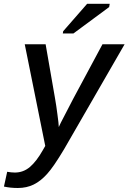

<svg xmlns="http://www.w3.org/2000/svg" viewBox="-72 -755 658 983"><path d="M19.5 207.5Q-19 207.5 -51.8 200.2L-35.2 124.5Q-13.2 128.4 3.9 128.4Q47.4 128.4 80.8 100.1Q114.3 71.8 146.5 15.1L159.7 -7.8L54.7 -528.3H161.6L209.5 -252.9Q212.9 -234.9 216.1 -212.4Q219.2 -189.9 222.2 -168Q225.1 -146 227.1 -128.9Q229 -111.8 229 -104.5Q231.4 -109.9 234.1 -115.7Q236.8 -121.6 240.2 -128.4L302.7 -249L452.6 -528.3H565.9L255.9 9.3Q201.7 100.1 169.4 135.3Q136.7 171.9 100.6 189.7Q64.5 207.5 19.5 207.5ZM486.8 -718.8 303.7 -583.5H249.5L251.5 -595.2L374 -735.4H489.7Z"/></svg>

Font: Arimo Medium
Style: Italic
Weight: 500
Italic angle: -12°
Designer: Steve Matteson
Foundry: Monotype Imaging Inc.
Version: Version 1.33